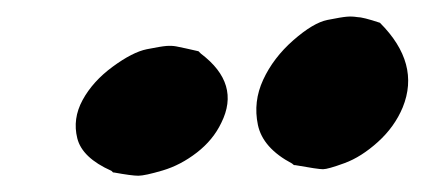

<svg xmlns="http://www.w3.org/2000/svg" viewBox="-20 -813 540 236"><path d="M120 -601H119L117 -603Q81 -619 75 -643Q69 -667 81.5 -690Q94 -713 118.5 -731Q143 -749 160.5 -752.5Q178 -756 184.5 -756.5Q191 -757 196.5 -756Q202 -755 208.5 -753.5Q215 -752 224 -750L227 -747Q276 -710 252 -662Q242 -641 222 -625.5Q202 -610 180 -603.5Q158 -597 150 -597Q142 -597 120 -601ZM343 -610H342Q341 -610 339 -612Q303 -631 297 -659.5Q291 -688 303.5 -715Q316 -742 340.5 -763.5Q365 -785 382.5 -788.5Q400 -792 406.5 -792.5Q413 -793 419 -792Q426 -792 447 -785Q497 -735 475 -681Q465 -657 444.5 -638.5Q424 -620 403.5 -612.5Q383 -605 377 -605Q371 -605 343 -610Z"/></svg>

Font: Knewave
Style: Regular
Weight: 400
Designer: Tyler Finck
Foundry: Tyler Finck
Version: Version 1.001